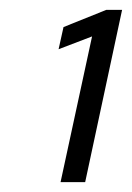

<svg xmlns="http://www.w3.org/2000/svg" viewBox="-20 -720 268 390"><path d="M103 -350 167 -646 99 -620 109 -665 196 -700H228L153 -350Z"/></svg>

Font: Red Hat Text
Style: Italic
Weight: 300
Italic angle: -12°
Designer: Pentagram, MCKL
Foundry: Pentagram, MCKL
Version: Version 1.023